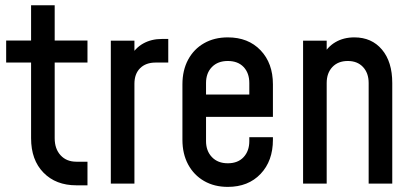

<svg xmlns="http://www.w3.org/2000/svg" viewBox="-20 -700 1576 732"><path d="M271 6.5Q193 6.5 145.8 -41.8Q98.5 -90 98.5 -173V-461.5H3.5V-545.5H98.5V-680H188.5V-545.5H313.5V-461.5H188.5V-173Q188.5 -132.5 211 -108Q233.5 -83.5 271 -83.5H313.5V6.5Z M402.5 0V-545H492.5V-463L476.5 -482Q494.5 -516.5 525.8 -534Q557 -551.5 597.5 -551.5H621.5V-461.5H573Q536 -461.5 514.2 -440Q492.5 -418.5 492.5 -380.5V0Z M848.5 12.5Q797 12.5 758 -10Q719 -32.5 697.2 -73Q675.5 -113.5 675.5 -167V-378.5Q675.5 -432 697.2 -472.5Q719 -513 758 -535.2Q797 -557.5 848.5 -557.5Q926.5 -557.5 973.5 -508.2Q1020.5 -459 1020.5 -378.5V-254.5H750.5V-339.5H930.5V-383.5Q930.5 -421.5 908.8 -444.5Q887 -467.5 848.5 -467.5Q810.5 -467.5 788 -444.5Q765.5 -421.5 765.5 -383.5V-162Q765.5 -124.5 788 -101Q810.5 -77.5 848.5 -77.5Q887 -77.5 908.8 -101Q930.5 -124.5 930.5 -162V-177H1020.5V-167Q1020.5 -86.5 973.5 -37Q926.5 12.5 848.5 12.5Z M1135.5 0V-545H1225.5V-467.5L1209.5 -485.5Q1227.5 -521 1258.8 -539.2Q1290 -557.5 1331 -557.5Q1397 -557.5 1436.2 -511Q1475.5 -464.5 1475.5 -383.5V0H1385.5V-383.5Q1385.5 -421.5 1364 -444.5Q1342.5 -467.5 1306 -467.5Q1269 -467.5 1247.2 -444.5Q1225.5 -421.5 1225.5 -383.5V0Z"/></svg>

Font: Mohave Medium
Style: Regular
Weight: 500
Designer: Gumpita Rahayu
Foundry: Tokotype
Version: Version 2.003